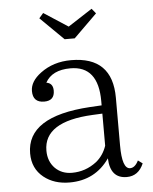

<svg xmlns="http://www.w3.org/2000/svg" viewBox="-52 -763 648 814"><g transform="rotate(-5 271.5 -356.0)"><path d="M526.9 -46.9Q504.9 4.9 455.1 4.9Q384.8 4.9 381.8 -81.1Q320.8 6.8 211.9 6.8Q146 6.8 102.1 -28.3Q55.2 -65.9 55.2 -130.4Q55.2 -287.6 324.2 -304.2L375 -307.1V-325.2Q375 -475.1 256.8 -475.1Q178.2 -475.1 149.9 -423.3Q178.2 -418.9 178.2 -387.2Q178.2 -344.2 134.3 -344.2Q85.9 -344.2 85.9 -393.1Q85.9 -434.1 131.8 -468.3Q186.5 -509.3 262.2 -509.3Q438 -509.3 438 -334V-130.9Q438 -31.2 472.2 -31.2Q493.2 -31.2 507.8 -61ZM375 -135.3V-272L333 -270Q125 -259.8 125 -136.2Q125 -90.3 153.8 -61Q182.1 -33.2 225.1 -33.2Q283.2 -33.2 330.1 -69.3Q361.3 -94.7 375 -135.3ZM162.1 -718.8 265.1 -651.9 368.2 -718.8 385.3 -697.8 286.1 -600.1H243.2L144 -697.8Z"/></g></svg>

Font: I.MingCP
Style: Regular
Weight: 400
Designer: I.Font Project
Version: Version 8.000; Sep 06, 2022